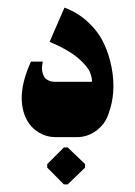

<svg xmlns="http://www.w3.org/2000/svg" viewBox="-20 -360 354 504"><path d="M147.7 124H157.7L203.3 80V70.7L157.7 27H147.7L104 70.7V80ZM127 0H181Q211 0 234.5 -18.3Q258 -36.7 266 -64.7Q275 -89 277.2 -119.3Q279.3 -149.7 273 -182.8Q266.7 -216 252.7 -246Q238.7 -276 211.8 -301.3Q185 -326.7 149.3 -340L110.3 -250.3Q135.3 -239.7 155 -228.2Q174.7 -216.7 186 -206.7Q197.3 -196.7 205.3 -187.2Q213.3 -177.7 216.2 -170.2Q219 -162.7 220.3 -157Q221.7 -151.3 221.3 -148.3L221 -145.3H125Q115.3 -145.3 108.3 -148.3Q101.3 -151.3 97.8 -155.8Q94.3 -160.3 92.5 -166.3Q90.7 -172.3 90.3 -177.3Q90 -182.3 90.7 -187.8Q91.3 -193.3 91.7 -195.3Q92 -197.3 92.3 -198.3H61.3Q18.7 -105 50.7 -44.7Q61.7 -24.3 82 -12.2Q102.3 0 127 0Z"/></svg>

Font: Jomhuria
Style: Regular
Weight: 400
Designer: Arabic design by Kourosh Beigpour, Latin design by Eben Sorkin, engineering by Lasse Fister and Khaled Hosney
Version: Version 1.0010